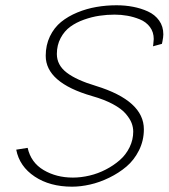

<svg xmlns="http://www.w3.org/2000/svg" viewBox="-20 -701 634 722"><path d="M411.1 -646Q435.5 -646 459 -641.8Q482.4 -637.7 505.9 -628.2Q529.3 -618.7 543.7 -599.6Q558.1 -580.6 558.1 -554.2Q558.1 -547.9 556.2 -532.2L555.2 -526.9L588.9 -536.1L590.8 -544.9Q594.2 -562 594.2 -571.8Q594.2 -601.6 578.4 -623.8Q562.5 -646 536.1 -658Q509.8 -669.9 480.2 -675.5Q450.7 -681.2 418 -681.2Q379.4 -681.2 342.5 -674.8Q305.7 -668.5 270.8 -654.1Q235.8 -639.6 209.7 -618.4Q183.6 -597.2 167.7 -564.2Q151.9 -531.2 151.9 -491.2Q151.9 -390.1 326.2 -339.8Q372.6 -326.7 405 -309.1Q437.5 -291.5 453.1 -272.9Q468.8 -254.4 474.9 -238.3Q481 -222.2 481 -206.1Q481 -175.3 467.3 -147.2Q453.6 -119.1 430.4 -98.9Q407.2 -78.6 377.9 -63.5Q348.6 -48.3 316.7 -40.8Q284.7 -33.2 253.9 -33.2Q191.9 -33.2 144 -61.5Q96.2 -89.8 84 -145L41 -138.2Q53.2 -75.2 110.4 -37.1Q167.5 1 251 1Q283.2 1 318.8 -7.1Q354.5 -15.1 390.6 -32.7Q426.8 -50.3 455.6 -74.7Q484.4 -99.1 502.7 -135.7Q521 -172.4 521 -214.8Q521 -322.3 340.8 -377.9Q267.1 -399.9 230.5 -428.2Q193.8 -456.5 193.8 -498Q193.8 -531.2 208 -557.9Q222.2 -584.5 244.4 -600.6Q266.6 -616.7 296.1 -627.2Q325.7 -637.7 354 -641.8Q382.3 -646 411.1 -646Z"/></svg>

Font: Comic Neue Angular Light Italic
Style: Regular
Weight: 300
Italic angle: -12°
Designer: Craig Rozynski
Foundry: Craig Rozynski
Version: Version 2.003